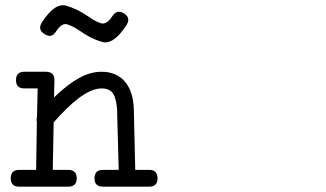

<svg xmlns="http://www.w3.org/2000/svg" viewBox="-20 -695 1244 732"><path d="M72.3 -357.9Q41 -357.9 41 -389.6Q41 -421.4 72.3 -421.4H155.3Q170.9 -421.4 179.4 -413.3Q188 -405.3 187.5 -389.6L186 -323.7Q212.4 -349.1 236.1 -367.4Q259.8 -385.7 281.7 -397.7Q303.7 -409.7 324.7 -415.5Q345.7 -421.4 367.7 -421.4Q423.3 -421.4 455.6 -384.5Q487.8 -347.7 490.2 -279.3L495.6 -47.4H548.8Q580.6 -47.4 580.6 -15.1Q580.6 16.6 548.8 16.6H372.1Q340.3 16.6 340.3 -15.1Q340.3 -47.4 372.1 -47.4H432.6L426.3 -277.8Q423.8 -318.4 411.1 -338.1Q398.4 -357.9 367.7 -357.9Q347.2 -357.9 325 -347.9Q302.7 -337.9 279.8 -320.6Q256.8 -303.2 232.7 -279.5Q208.5 -255.9 184.6 -228.5L181.2 -47.4H240.2Q272.5 -47.4 272.5 -15.1Q272.5 16.6 240.2 16.6H52.7Q21 16.6 21 -15.1Q21 -47.4 52.7 -47.4H117.7L120.6 -230Q119.6 -232.4 119.6 -234.4V-239.3Q119.6 -244.1 121.1 -249.5L123.5 -357.9ZM408.7 -633.8Q425.8 -660.6 453.1 -643.6Q479.5 -626.5 462.4 -599.6Q412.6 -522.5 368.9 -535.2Q325.2 -547.9 282.7 -578.6Q259.8 -594.2 237.5 -601.8Q215.3 -609.4 193.4 -574.7Q175.8 -547.4 149.4 -565.4Q122.6 -581.5 139.6 -609.4Q189 -686 232.7 -673.3Q276.4 -660.6 319.3 -630.4Q341.3 -614.3 363.8 -606.7Q386.2 -599.1 408.7 -633.8Z"/></svg>

Font: Erica Type
Style: Italic
Weight: 400
Monospace: yes
Designer: Peter Wiegel
Foundry: Peter Wiegel
Version: Version 1.000 2010 initial release